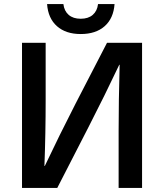

<svg xmlns="http://www.w3.org/2000/svg" viewBox="-20 -922 806 942"><path d="M204 -432Q204 -270 198 -108H200Q270 -256 351 -414L505 -712H677V0H562V-280Q562 -424 567 -604H565Q495 -456 414 -298L261 0H88V-712H204ZM376 -755Q303 -755 259.5 -793.5Q216 -832 211 -902H291Q295 -868 317 -849Q339 -830 376 -830Q413 -830 435 -849Q457 -868 461 -902H542Q537 -832 493.5 -793.5Q450 -755 376 -755Z"/></svg>

Font: CST
Style: Medium
Weight: 500
Version: Version 1.00